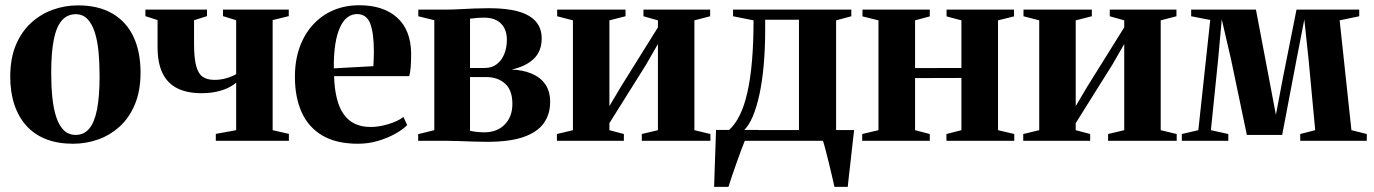

<svg xmlns="http://www.w3.org/2000/svg" viewBox="-20 -550 5366 750"><path d="M20 -250.5Q20 -322 42 -374.2Q64 -426.5 101.5 -460.8Q139 -495 186.2 -512Q233.5 -529 284.5 -529Q364 -529 418.5 -497.5Q473 -466 501 -407.2Q529 -348.5 529 -266.5Q529 -195.5 507.2 -143Q485.5 -90.5 448 -56.2Q410.5 -22 363.2 -5.2Q316 11.5 265 11.5Q206.5 11.5 161 -6Q115.5 -23.5 84.2 -57.5Q53 -91.5 36.5 -140.2Q20 -189 20 -250.5ZM276 -23Q307.5 -23 328.2 -47.2Q349 -71.5 359 -122.2Q369 -173 369 -251.5Q369 -303.5 364.8 -348Q360.5 -392.5 349.8 -425.2Q339 -458 321 -476.2Q303 -494.5 276 -494.5Q243 -494.5 221.8 -470.5Q200.5 -446.5 190.2 -395.8Q180 -345 180 -265Q180 -213.5 184.5 -169.2Q189 -125 200 -92Q211 -59 229.5 -41Q248 -23 276 -23Z M823 0V-27L902.5 -41.5V-227Q889 -215.5 869.5 -206.2Q850 -197 824.5 -191.5Q799 -186 767 -186Q711 -186 672.8 -205Q634.5 -224 615 -264Q595.5 -304 595.5 -366V-471.5L548 -487V-512.5H788.5V-487L738 -471V-379Q738 -324.5 746 -293.5Q754 -262.5 771.5 -250.2Q789 -238 817.5 -238Q842.5 -238 865.2 -244.8Q888 -251.5 902.5 -260.5V-471L851 -487V-512.5H1108V-487L1045 -471.5V-41.5L1108.5 -27V0Z M1378.5 11.5Q1294 11.5 1239.5 -20.5Q1185 -52.5 1158.5 -111.2Q1132 -170 1132 -249.5Q1132 -315 1151 -366.8Q1170 -418.5 1204 -455Q1238 -491.5 1283.5 -510.5Q1329 -529.5 1383 -529.5Q1477.5 -529.5 1531 -481.5Q1584.5 -433.5 1586 -342.5Q1586 -309.5 1584.2 -287.2Q1582.5 -265 1578.5 -252.5H1285Q1286.5 -203 1295.8 -165.8Q1305 -128.5 1322.5 -103.8Q1340 -79 1366.2 -66.5Q1392.5 -54 1427.5 -54Q1460.5 -54 1497.5 -65.2Q1534.5 -76.5 1556 -93L1570.5 -61.5Q1555.5 -45.5 1525.8 -28.5Q1496 -11.5 1457.8 0Q1419.5 11.5 1378.5 11.5ZM1284 -283 1438.5 -291.5Q1439.5 -306 1439.8 -319.5Q1440 -333 1440.5 -347.5Q1440.5 -419.5 1426.5 -457.2Q1412.5 -495 1374.5 -495Q1354.5 -495 1337.8 -482.8Q1321 -470.5 1308.8 -444.5Q1296.5 -418.5 1290 -378.5Q1283.5 -338.5 1284 -283Z M1883 4Q1857 4 1828 3Q1799 2 1771.8 1Q1744.5 0 1723 0H1613.5V-26L1676.5 -41.5V-471L1614 -486.5V-512.5H1723.5Q1745.5 -512.5 1774 -514Q1802.5 -515.5 1833 -516.8Q1863.5 -518 1890 -518Q1960.5 -518 2006 -504.8Q2051.5 -491.5 2073.8 -465.2Q2096 -439 2096 -400.5Q2096 -349.5 2064.5 -319.8Q2033 -290 1978.5 -278.5Q2023 -276.5 2057 -262.2Q2091 -248 2110 -220.8Q2129 -193.5 2129 -152Q2129 -104 2104.2 -69Q2079.5 -34 2025.5 -15Q1971.5 4 1883 4ZM1871 -33Q1921 -33 1951.2 -63.2Q1981.5 -93.5 1981.5 -144Q1981.5 -198.5 1952.5 -223.8Q1923.5 -249 1879 -249H1816V-39Q1822.5 -37.5 1831 -36.2Q1839.5 -35 1849.8 -34Q1860 -33 1871 -33ZM1816 -284.5H1873.5Q1902 -284.5 1921.2 -299.8Q1940.5 -315 1950.2 -340Q1960 -365 1960 -395Q1960 -421.5 1949.8 -440.8Q1939.5 -460 1920 -470.5Q1900.5 -481 1873.5 -481Q1856.5 -481 1842.2 -479.8Q1828 -478.5 1816 -477Z M2155.5 0V-26.5L2218 -41.5V-470.5L2156.5 -486.5V-512.5H2423.5V-486.5L2360.5 -470.5V-135.5L2406.5 -213L2550 -443V-470.5L2493.5 -486.5V-512.5H2754V-486.5L2692.5 -470.5V-41.5L2755 -26.5V0H2487V-26.5L2550 -41.5V-378L2504 -298L2360.5 -69V-41.5L2417 -26.5V0Z M2813.5 0V-37L2826.5 -41Q2851 -62.5 2869.2 -99.2Q2887.5 -136 2899.5 -189.2Q2911.5 -242.5 2917.5 -312.5Q2923.5 -382.5 2923.5 -470.5L2843.5 -486.5V-512.5H3305.5V-486.5L3246 -470.5V0ZM2887 -42H3101V-473H2969V-436Q2969 -360 2963.2 -295.8Q2957.5 -231.5 2946.5 -181Q2935.5 -130.5 2920.5 -95.2Q2905.5 -60 2887 -42ZM2769.5 180Q2770.5 145.5 2771.8 108.5Q2773 71.5 2774.5 33.2Q2776 -5 2777 -42.5H2942L2890.5 -3Q2885 10 2876.2 33.8Q2867.5 57.5 2857.5 85.2Q2847.5 113 2839 138.5Q2830.5 164 2825.5 180ZM3239.5 180Q3235.5 161 3229.5 135.5Q3223.5 110 3217 83.5Q3210.5 57 3204.5 34Q3198.5 11 3194 -2L3171.5 -42H3316.5Q3314 -23 3311.5 0Q3309 23 3306.2 47.8Q3303.5 72.5 3300.8 96.5Q3298 120.5 3295.5 142Q3293 163.5 3291.5 180Z M3348 0V-26.5L3411.5 -41.5V-470.5L3349 -486V-512.5H3612V-486L3554.5 -470.5V-284L3735.5 -284.5V-470.5L3677.5 -486V-512.5H3941V-486L3878.5 -470.5V-41.5L3942 -26.5V0H3677V-26.5L3735.5 -41.5V-245.5L3554.5 -245V-41.5L3612 -26.5V0Z M3977 0V-26.5L4039.5 -41.5V-470.5L3978 -486.5V-512.5H4245V-486.5L4182 -470.5V-135.5L4228 -213L4371.5 -443V-470.5L4315 -486.5V-512.5H4575.5V-486.5L4514 -470.5V-41.5L4576.5 -26.5V0H4308.5V-26.5L4371.5 -41.5V-378L4325.5 -298L4182 -69V-41.5L4238.5 -26.5V0Z M4596.5 0V-26.5L4661 -41.5L4707.5 -472L4633 -486.5V-512.5H4886L4937 -244L4964 -101.5L4991 -244L5044.5 -512.5H5289.5V-486.5L5213 -470.5L5259 -41.5L5319 -26.5V0H5059V-26.5L5117.5 -41.5L5092 -314L5075 -474L5044 -314.5L4988.5 -23H4850.5L4789.5 -314.5L4752.5 -474.5L4738 -314.5L4710 -41.5L4778 -26.5V0Z"/></svg>

Font: Merriweather 120pt
Style: Bold
Weight: 700
Designer: Eben Sorkin
Foundry: Eben Sorkin
Version: Version 2.100